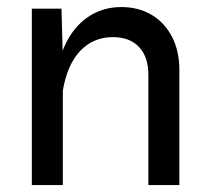

<svg xmlns="http://www.w3.org/2000/svg" viewBox="-20 -535 608 555"><path d="M161.6 0V-369.6L157.7 -510H72V0ZM498.5 -331.8Q498.5 -387.2 477.5 -428.1Q456.5 -469 418.8 -491.8Q381.1 -514.6 330.6 -514.6Q280.8 -514.6 241.1 -490.2Q201.4 -465.8 176.1 -420.8Q150.9 -375.7 144 -313.2L161.4 -271.5Q173.8 -347.2 211.5 -387.5Q249.3 -427.7 306.6 -427.7Q354.7 -427.7 381.8 -399.2Q408.9 -370.6 408.9 -318.4V0H498.5Z"/></svg>

Font: Estedad-FD-VF Thin
Style: Regular
Weight: 100
Designer: Amin Abedi
Version: Version 5.0